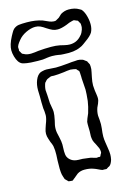

<svg xmlns="http://www.w3.org/2000/svg" viewBox="-176 -861 672 967"><g transform="rotate(-15 160.0 -377.0)"><path d="M287 -241Q287 -233 289 -219L290 -196Q290 -187 288.5 -174Q287 -161 286 -152Q285 -146 285 -133Q285 -117 288 -100Q289 -91 292.5 -71Q296 -51 296 -36Q296 -24 293 -10Q287 10 278 18Q275 21 269 23Q260 29 260 29Q258 30 254.5 29.5Q251 29 249 29H238Q231 27 219 21Q207 15 198 12Q178 4 150 4Q129 4 113 14Q107 18 99.5 25Q92 32 87 35Q81 41 78 42L66 41Q64 40 62 40.5Q60 41 58 40Q58 40 52 34Q42 24 42 24Q40 19 37 9Q33 -2 32 -15.5Q31 -29 31 -33Q31 -81 33 -105Q34 -129 30 -151Q27 -163 21 -175Q20 -179 15 -193Q10 -207 10 -220Q10 -233 15 -247Q20 -261 21 -265Q33 -295 33 -312Q33 -324 32 -333Q31 -342 30 -348Q29 -359 29 -379V-410L28 -443Q28 -472 37 -494Q47 -519 64 -527Q65 -528 68.5 -528.5Q72 -529 74 -530Q85 -533 96 -533Q107 -533 129 -531L145 -530Q167 -530 209 -534Q218 -535 227.5 -536Q237 -537 247 -537L259 -538Q272 -538 285 -533Q287 -533 297 -525L304 -520Q306 -518 306.5 -515.5Q307 -513 309 -511L314 -501Q315 -498 315 -490Q316 -477 312 -460.5Q308 -444 307 -436Q302 -413 302 -394Q302 -386 304 -368Q305 -360 307 -347.5Q309 -335 309 -327Q309 -314 302.5 -299.5Q296 -285 294 -281Q287 -261 287 -241ZM260 -384Q260 -394 258 -414Q256 -434 256 -443V-452Q256 -465 255 -472Q255 -478 254 -481Q254 -483 247 -489L241 -496Q239 -497 234.5 -497.5Q230 -498 228 -499Q218 -501 212 -501Q205 -501 194.5 -499.5Q184 -498 177 -497Q163 -495 147 -494Q131 -493 124 -493Q122 -493 116.5 -493.5Q111 -494 107 -493Q103 -492 95 -488Q94 -487 91.5 -486.5Q89 -486 88 -485Q86 -484 85 -482.5Q84 -481 82 -480Q80 -477 77.5 -474.5Q75 -472 73 -470Q70 -463 67 -450Q65 -440 65 -433Q65 -425 67 -407Q68 -399 68 -386Q68 -373 69 -365Q70 -356 73 -341.5Q76 -327 76 -317Q76 -302 70 -274Q63 -250 63 -231Q63 -213 70 -188Q76 -162 76 -147L75 -112Q75 -93 80 -82Q84 -73 93 -65.5Q102 -58 112 -55Q121 -52 135.5 -51.5Q150 -51 156 -51Q170 -50 196 -46Q202 -45 210 -42Q218 -39 224 -38H227Q233 -38 235 -39Q236 -39 239.5 -38.5Q243 -38 244 -39Q245 -40 246.5 -43Q248 -46 248 -47Q254 -56 254 -59V-61Q254 -72 250.5 -81Q247 -90 240 -103Q238 -106 232.5 -117Q227 -128 226 -139Q225 -143 225 -150L226 -176Q226 -184 225.5 -199Q225 -214 226 -225Q229 -237 242 -266Q252 -298 256 -326Q260 -364 260 -384ZM287 -596Q255 -581 201 -585Q192 -585 185.5 -586Q179 -587 174 -588Q168 -589 160 -590Q152 -591 141 -591Q129 -591 114 -589Q99 -587 92 -586Q70 -585 30 -587Q6 -589 -5 -592Q-7 -593 -10.5 -593.5Q-14 -594 -15 -595Q-35 -604 -45 -639Q-50 -657 -50 -672Q-50 -700 -29 -740Q-27 -743 -21 -754.5Q-15 -766 -8 -773Q5 -784 20 -786Q35 -788 62 -788Q107 -788 142 -776Q150 -773 162.5 -767Q175 -761 184 -759Q197 -756 205 -758L212 -762Q216 -765 224 -769Q228 -772 232.5 -777Q237 -782 240 -784Q260 -796 282 -796Q314 -796 335 -783Q338 -782 344 -778Q354 -768 361 -748Q370 -721 370 -696Q370 -673 361 -655Q351 -638 322 -618Q319 -616 308.5 -608Q298 -600 287 -596ZM323 -703Q323 -710 322 -712Q322 -714 320.5 -716Q319 -718 318 -719Q317 -721 315 -725Q313 -729 311 -730L305 -732Q295 -737 292 -737Q289 -737 283 -735Q269 -732 252 -724Q223 -713 204 -713Q189 -713 177.5 -718Q166 -723 149 -734Q135 -744 123 -749.5Q111 -755 97 -755Q74 -755 48 -742.5Q22 -730 7 -711Q5 -709 -2 -699.5Q-9 -690 -12 -681Q-13 -678 -12.5 -673Q-12 -668 -12 -665L-13 -660Q-12 -658 -10 -655Q-8 -652 -7 -650Q-6 -648 -5 -646Q-4 -644 -2 -642Q0 -640 6 -638Q19 -630 42 -630Q50 -630 62 -631.5Q74 -633 81 -634Q114 -637 148 -637Q173 -637 193 -633Q201 -631 216.5 -627.5Q232 -624 243 -624Q278 -624 301 -649Q311 -659 314 -666Q322 -682 323 -693Z"/></g></svg>

Font: Rubik-Burned
Style: Regular
Weight: 400
Designer: NaN (generative design), Hubert & Fischer (Rubik source font outlines)
Foundry: NaN, Hubert & Fischer
Version: Version 1.000